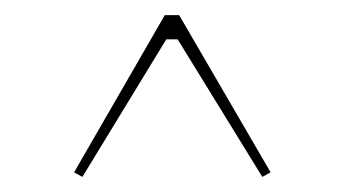

<svg xmlns="http://www.w3.org/2000/svg" viewBox="-20 -728 455 254"><path d="M338 -500 327 -494 215 -676H200L89 -494L78 -500L198 -708H217Z"/></svg>

Font: Kalnia ExtraLight
Style: Regular
Weight: 250
Designer: Frida Medrano
Foundry: Frida Medrano
Version: Version 1.105